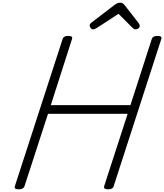

<svg xmlns="http://www.w3.org/2000/svg" viewBox="-20 -1398 1225 1432"><path d="M119 14Q83 14 91 -10L447 -1107Q451 -1119 461 -1124.5Q471 -1130 489 -1130Q526 -1130 517 -1107L359 -614H953L1112 -1107Q1116 -1119 1126 -1124.5Q1136 -1130 1155 -1130Q1192 -1130 1183 -1107L828 -10Q825 2 814.5 8Q804 14 786 14Q750 14 757 -10L932 -549H338L163 -10Q159 2 148.5 8Q138 14 119 14ZM674 -1179Q664 -1179 656.5 -1188.5Q649 -1198 649 -1208Q649 -1215 652 -1219Q655 -1223 659 -1227L834 -1361Q845 -1370 855.5 -1374Q866 -1378 878 -1378Q888 -1378 895.5 -1373Q903 -1368 911 -1358L1016 -1223Q1020 -1217 1021 -1212.5Q1022 -1208 1022 -1203Q1022 -1193 1011.5 -1186Q1001 -1179 993 -1179Q985 -1179 979 -1182.5Q973 -1186 967 -1192L864 -1295L701 -1189Q694 -1185 687.5 -1182Q681 -1179 674 -1179Z"/></svg>

Font: Playwrite CU Light
Style: Regular
Weight: 300
Designer: Veronika Burian, José Scaglione
Foundry: TypeTogether
Version: Version 1.002